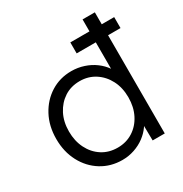

<svg xmlns="http://www.w3.org/2000/svg" viewBox="-173 -873 970 1016"><g transform="rotate(-30 312.0 -365.0)"><path d="M356 -600V-667H624V-600ZM36 -261Q36 -340 69 -401.5Q102 -463 158 -498Q214 -533 284 -533Q323 -533 359.5 -521Q396 -509 425 -487.5Q454 -466 473 -438.5Q492 -411 496 -381L473 -389V-740H548V0H474L472 -130L491 -137Q487 -109 468.5 -82.5Q450 -56 422 -35Q394 -14 358.5 -2Q323 10 285 10Q214 10 157.5 -25Q101 -60 68.5 -121.5Q36 -183 36 -261ZM477 -262Q477 -321 453.5 -366.5Q430 -412 389 -438.5Q348 -465 296 -465Q242 -465 201.5 -438.5Q161 -412 137.5 -366.5Q114 -321 114 -262Q114 -204 137 -158Q160 -112 201 -85.5Q242 -59 296 -59Q348 -59 389 -85Q430 -111 453.5 -157Q477 -203 477 -262Z"/></g></svg>

Font: Our Lexend Light
Style: Regular
Weight: 300
Designer: Bonnie Shaver-Troup, Thomas Jockin
Foundry: Lexend
Version: Version 1.007